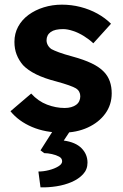

<svg xmlns="http://www.w3.org/2000/svg" viewBox="-20 -560 530 825"><path d="M25 -82 114 -158Q144 -125 182 -110.5Q220 -96 258 -96Q273 -96 285.5 -99.5Q298 -103 307 -109.5Q316 -116 320.5 -125.5Q325 -135 325 -146Q325 -168 307 -180Q297 -186 276 -193.5Q255 -201 222 -210Q171 -223 135.5 -240.5Q100 -258 79 -280Q61 -301 51.5 -325.5Q42 -350 42 -380Q42 -416 58 -445.5Q74 -475 102.5 -496Q131 -517 168 -528.5Q205 -540 246 -540Q287 -540 326 -530Q365 -520 398.5 -501.5Q432 -483 457 -458L381 -374Q363 -391 340.5 -405Q318 -419 294 -427Q270 -435 251 -435Q234 -435 220.5 -432Q207 -429 198 -422.5Q189 -416 184.5 -407Q180 -398 180 -387Q180 -376 185.5 -366Q191 -356 201 -349Q212 -343 233.5 -335Q255 -327 292 -317Q340 -304 373.5 -288Q407 -272 427 -251Q444 -233 452 -210Q460 -187 460 -159Q460 -110 432.5 -72Q405 -34 357 -12Q309 10 249 10Q175 10 117.5 -14.5Q60 -39 25 -82ZM145 177Q167 177 190.5 171Q214 165 230.5 155Q247 145 247 133Q247 120 234 113Q221 106 203 102Q185 98 170 98L154 86L224 -24H299L254 44Q305 51 330.5 77Q356 103 356 139Q356 168 337 188.5Q318 209 288 222Q258 235 222.5 240.5Q187 246 154 245Z"/></svg>

Font: Mach SemiBold
Style: Regular
Weight: 600
Version: Version 1.002